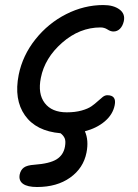

<svg xmlns="http://www.w3.org/2000/svg" viewBox="-20 -561 546 762"><path d="M127 181.2Q88.9 181.2 71.3 168.5Q53.7 155.8 58.1 131.8Q62 113.3 74.7 104Q87.4 94.7 116.2 92.8Q177.2 88.4 204.6 71.3Q231.9 54.2 237.8 21Q241.7 -1 236.6 -12.5Q231.4 -23.9 220.2 -32.2Q123 -40.5 78.9 -103.3Q34.7 -166 54.2 -264.2Q69.8 -341.3 120.6 -405Q171.4 -468.8 242.7 -504.9Q314 -541 390.1 -541Q430.7 -541 454.3 -523.4Q478 -505.9 471.2 -476.1Q466.8 -457.5 456.1 -446.8Q445.3 -436 430.2 -436Q418.9 -436 406.5 -444.1Q394 -452.1 378.9 -452.1Q295.9 -452.1 226.8 -391.6Q157.7 -331.1 142.1 -252Q129.4 -189 157.5 -152.1Q185.5 -115.2 245.1 -115.2Q278.3 -115.2 303.7 -122.3Q329.1 -129.4 343.3 -139.4Q357.4 -149.4 367.9 -159.2Q378.4 -168.9 387.5 -176Q396.5 -183.1 405.8 -183.1Q443.4 -183.1 435.1 -143.1Q427.7 -106.4 395.8 -79.3Q363.8 -52.2 316.9 -40Q333 -3.9 323.2 44.9Q311 106.4 258.5 143.8Q206.1 181.2 127 181.2Z"/></svg>

Font: Shantell Sans Bouncy
Style: Italic
Weight: 400
Italic angle: -11.31°
Designer: Stephen Nixon, Anya Danilova, Shantell Martin
Foundry: Arrow Type
Version: Version 1.006;[9816181b4]